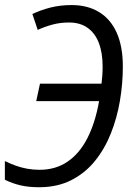

<svg xmlns="http://www.w3.org/2000/svg" viewBox="-25 -745 542 774"><path d="M132.3 9.8Q90.8 9.8 57.9 2.2Q24.9 -5.4 -5.4 -20.5V-95.7Q16.6 -85 38.6 -77.1Q60.5 -69.3 84.2 -64.9Q107.9 -60.5 134.3 -60.5Q199.2 -60.5 247.3 -93.3Q295.4 -126 327.1 -187.7Q358.9 -249.5 374.5 -337.4H121.1L136.2 -407.7H384.3Q386.2 -423.8 387.5 -441.2Q388.7 -458.5 388.7 -477.1Q388.7 -532.2 373.5 -571.8Q358.4 -611.3 328.1 -632.8Q297.9 -654.3 253.4 -654.3Q217.8 -654.3 187 -646Q156.2 -637.7 127 -624.5L105.5 -688.5Q137.7 -704.1 177.7 -714.4Q217.8 -724.6 263.7 -724.6Q328.1 -724.6 374.5 -696.3Q420.9 -668 445.6 -612.8Q470.2 -557.6 470.2 -477.1Q470.2 -408.2 458.5 -338.9Q446.8 -269.5 421.9 -207Q397 -144.5 357.4 -95.7Q317.9 -46.9 262 -18.6Q206.1 9.8 132.3 9.8Z"/></svg>

Font: Open Sans SemiCondensed
Style: Italic
Weight: 400
Width: 4
Italic angle: -12°
Designer: Monotype Design Team
Foundry: Monotype Imaging Inc.
Version: Version 3.000